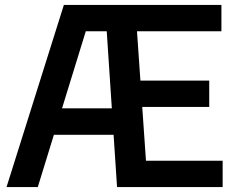

<svg xmlns="http://www.w3.org/2000/svg" viewBox="-20 -760 954 780"><path d="M6.5 0 239.5 -740H468.5L468 -633H328.5L133.5 0ZM145.5 -212.5 172.5 -320H475.5V-212.5ZM455.5 0 406.5 -740H879.5V-633H536.5L573 -107H884.5V0ZM505 -325.5V-432.5H830V-325.5Z"/></svg>

Font: Encode Sans SC SemiCondensed SemiBold
Style: Regular
Weight: 600
Width: 4
Designer: Multiple Designers
Foundry: Impallari Type
Version: Version 3.002